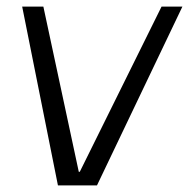

<svg xmlns="http://www.w3.org/2000/svg" viewBox="-20 -560 571 580"><path d="M47 -540H111L218 -41H221L468 -540H531L273 0H155Z"/></svg>

Font: Pathway Extreme 8pt Thin 12pt ExtraLight
Style: Italic
Weight: 250
Italic angle: -8°
Version: Version 1.001;gftools[0.9.26]